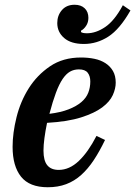

<svg xmlns="http://www.w3.org/2000/svg" viewBox="-20 -776 569 808"><path d="M181 12Q104 12 68.5 -32.5Q33 -77 33 -158Q33 -216 49.5 -282.5Q66 -349 101 -404.5Q136 -460 190.5 -497Q245 -534 321 -534Q351 -534 377.5 -528.5Q404 -523 424 -510Q444 -497 455.5 -477Q467 -457 467 -428Q467 -403 454.5 -375.5Q442 -348 410 -324Q378 -300 321.5 -282Q265 -264 178 -259Q171 -225 167 -195Q163 -165 163 -142Q163 -100 179 -80.5Q195 -61 227 -61Q272 -61 311.5 -98.5Q351 -136 386 -204L422 -187Q399 -139 374.5 -102Q350 -65 321.5 -39.5Q293 -14 258.5 -1Q224 12 181 12ZM188 -297Q236 -303 269 -316Q302 -329 322.5 -346.5Q343 -364 351.5 -386Q360 -408 360 -433Q360 -456 349 -470Q338 -484 312 -484Q291 -484 274.5 -474.5Q258 -465 243.5 -443.5Q229 -422 215.5 -386Q202 -350 188 -297ZM333 -591Q279 -591 250 -616Q221 -641 221 -679Q221 -711 240.5 -733.5Q260 -756 294 -756Q321 -756 336.5 -741Q352 -726 352 -701Q352 -682 342.5 -667.5Q333 -653 321 -647V-641Q328 -636 346 -636Q384 -636 423 -662.5Q462 -689 497 -754L529 -732Q484 -653 436 -622Q388 -591 333 -591Z"/></svg>

Font: IBM Plex Serif SemiBold
Style: Italic
Weight: 600
Italic angle: -14°
Designer: Mike Abbink, Paul van der Laan, Pieter van Rosmalen
Foundry: Bold Monday
Version: Version 2.5